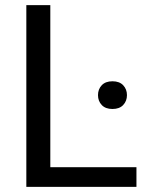

<svg xmlns="http://www.w3.org/2000/svg" viewBox="-20 -731 580 751"><path d="M83 0H513.7V-77.1H176.8V-710.9H83ZM363.3 -358.9Q363.3 -335.9 377.9 -320.3Q392.6 -304.7 419.9 -304.7Q447.3 -304.7 461.9 -320.3Q476.6 -335.9 476.6 -358.9Q476.6 -381.8 461.9 -397.5Q447.3 -413.1 419.9 -413.1Q392.6 -413.1 377.9 -397.5Q363.3 -381.8 363.3 -358.9Z"/></svg>

Font: Roboto Flex
Style: Regular
Weight: 400
Designer: Berlow after Robertson
Foundry: Google
Version: Version 3.200;gftools[0.9.32]